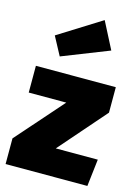

<svg xmlns="http://www.w3.org/2000/svg" viewBox="-127 -927 726 998"><g transform="rotate(15 236.0 -428.0)"><path d="M455 -534V-397L236 -146H462L445 0H5V-138L227 -390H25V-534ZM309 -856 383 -712 132 -613 79 -712Z"/></g></svg>

Font: Fira Sans Black
Style: Regular
Weight: 900
Designer: Carrois Corporate & Edenspiekermann AG
Foundry: Carrois Corporate GbR & Edenspiekermann AG
Version: Version 4.203